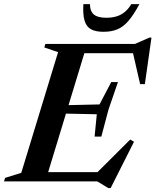

<svg xmlns="http://www.w3.org/2000/svg" viewBox="-52 -904 775 957"><path d="M237.5 -644 169 -667.5 174 -685H382.5L174 0H-32L-26.5 -17.5L54 -42.5ZM607.5 -654 642.5 -639H293.5L309 -685H620.5L692.5 -716.5H703L670 -484.5H646.5ZM488 33.5 432.5 0H99.5L115.5 -46H481L420 -32L597 -208.5L616 -197.5L499.5 33.5ZM453 -223H419.5L430.5 -334.5L213 -339L226 -378.5L444 -383.5L502.5 -495H536L489 -358.5ZM479 -815.5Q507.5 -815.5 530.2 -822.8Q553 -830 571 -845.2Q589 -860.5 602.5 -883.5H643Q614.5 -830.5 588.5 -800.2Q562.5 -770 533 -757.8Q503.5 -745.5 464 -745.5Q424.5 -745.5 401.5 -758.2Q378.5 -771 369.5 -801.2Q360.5 -831.5 363.5 -883.5H396.5Q396.5 -860.5 404.8 -845.2Q413 -830 431.2 -822.8Q449.5 -815.5 479 -815.5Z"/></svg>

Font: Newsreader 36pt SemiBold
Style: Italic
Weight: 600
Italic angle: -17°
Designer: Hugues Gentile
Foundry: Production Type
Version: Version 1.003